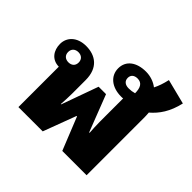

<svg xmlns="http://www.w3.org/2000/svg" viewBox="-185 -998 1207 1207"><g transform="rotate(45 419.0 -394.5)"><path d="M123 0H339L421 -219H425L513 0H729V-518C729 -531 728 -543 727 -555C777 -598 817 -655 838 -747L672 -789C663 -749 652 -717 638 -690C610 -712 572 -725 533 -725C449 -725 394 -684 394 -616C394 -549 449 -503 533 -503C539 -503 544 -503 550 -504V-298C550 -266 552 -232 554 -202H550L455 -447H389L301 -202H298C300 -232 302 -266 302 -298V-419C302 -527 237 -573 153 -573C73 -573 27 -525 27 -466C27 -409 59 -360 123 -359ZM530 -573C499 -573 479 -588 479 -616C479 -641 496 -657 526 -657C566 -657 580 -627 580 -580C562 -575 548 -573 530 -573ZM146 -421C119 -421 99 -437 99 -466C99 -495 119 -511 146 -511C173 -511 193 -495 193 -466C193 -436 173 -421 146 -421Z"/></g></svg>

Font: Noto Sans Thai Looped Black
Style: Regular
Weight: 900
Designer: Sasikarn Vongin, Ben Mitchell
Foundry: The Fontpad Ltd
Version: Version 1.001